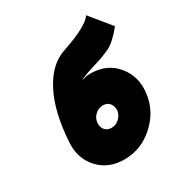

<svg xmlns="http://www.w3.org/2000/svg" viewBox="-170 -833 908 965"><g transform="rotate(-30 283.5 -350.0)"><path d="M469 -712Q437 -665 285 -614Q196 -584 141 -476Q113 -421 97 -351.5Q81 -282 76 -196Q72 -108 127 -48Q183 12 274 12Q372 12 446 -55Q521 -122 534 -218Q547 -313 491 -381Q436 -448 338 -448Q315 -448 291 -439Q292 -440 294 -442Q296 -444 299 -445Q310 -450 331 -457.5Q352 -465 385 -475Q413 -483 434.5 -491.5Q456 -500 472 -507Q495 -518 518.5 -539.5Q542 -561 567 -592ZM315 -278Q341 -278 354 -260Q368 -241 365 -218Q362 -195 342 -176Q323 -158 298 -158Q272 -158 258 -176Q245 -193 248 -218Q251 -243 270 -260Q290 -278 315 -278Z"/></g></svg>

Font: Unageo
Style: Black-Italic
Weight: 900
Designer: Richard Sepsi
Foundry: Richard Sepsi
Version: Version 2.000